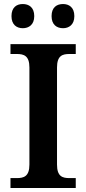

<svg xmlns="http://www.w3.org/2000/svg" viewBox="-20 -933 428 953"><path d="M293 -793C322 -793 349 -810 349 -853C349 -897 322 -913 293 -913C262 -913 236 -897 236 -853C236 -810 262 -793 293 -793ZM93 -793C123 -793 150 -810 150 -853C150 -897 123 -913 93 -913C63 -913 37 -897 37 -853C37 -810 63 -793 93 -793ZM32 0H356V-49H325C290 -49 263 -57 263 -116V-598C263 -657 290 -665 325 -665H356V-714H32V-665H63C98 -665 126 -657 126 -598V-116C126 -57 98 -49 63 -49H32Z"/></svg>

Font: Noto Serif Semi
Style: Regular
Weight: 600
Designer: Monotype Design Team
Foundry: Monotype Imaging Inc.
Version: Version 1.002